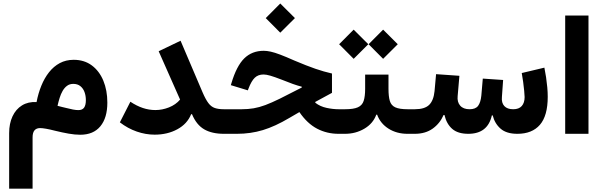

<svg xmlns="http://www.w3.org/2000/svg" viewBox="-20 -775 3497 1112"><path d="M404.3 -289.2Q429.3 -289.2 445.5 -276.1Q461.7 -263 469.5 -241.7Q477.3 -220.4 477.3 -195.1Q477.3 -166.2 467.1 -151.7Q456.9 -137.3 434.1 -137.3Q420.1 -137.3 402.5 -140.7Q384.9 -144.1 363.3 -149.7Q351.1 -152.5 337.9 -155.8Q324.7 -159 313.2 -162.1Q318.3 -185.2 325.3 -207.8Q332.2 -230.3 342.8 -248.7Q353.4 -267.1 368.4 -278.1Q383.4 -289.2 404.3 -289.2ZM406.6 -428.6Q362.1 -428.6 326.4 -409.6Q290.8 -390.5 264.1 -356.7Q237.5 -323 219.5 -278.7Q201.4 -234.5 191.8 -183.9Q143 -186.6 107.4 -164.6Q71.7 -142.5 52.4 -101Q33 -59.4 33 -4.1V317.6H168.7V20.9Q168.7 -7.1 179.9 -20.2Q191.2 -33.2 212.2 -33.2Q225.1 -33.2 246.7 -29.4Q268.3 -25.7 298.6 -17.8Q341.2 -7.4 377.6 -1Q414 5.4 444.8 5.4Q520.9 5.4 561.3 -43.6Q601.7 -92.6 601.7 -180.6Q601.7 -251.6 578.5 -307.7Q555.3 -363.7 511.7 -396.2Q468.1 -428.6 406.6 -428.6Z M1025.8 -539.1 899 -478.2 1023 -198.2Q997.9 -168.7 958.8 -153.1Q919.8 -137.6 879.6 -137.6Q843.2 -137.6 807.3 -149.6Q771.4 -161.6 735.1 -185.8L674.2 -66.4Q720.3 -31 772 -13.1Q823.7 4.9 875.6 4.9Q949.9 4.9 1007.3 -26.4Q1064.7 -57.6 1087.1 -113.7H1092Q1117.5 -52.2 1162.4 -26.1Q1207.3 0 1277 0H1281.2V-142.3H1277Q1245 -142.3 1223.9 -149.6Q1202.8 -156.8 1186.9 -178Q1170.9 -199.2 1153.1 -240.5Z M1507.5 -480.8Q1439.3 -480.8 1394.5 -436.7Q1349.8 -392.6 1320.2 -292.8L1316.9 -281.8L1415.5 -251.7L1419.4 -262.4Q1436 -306.1 1455.6 -324.8Q1475.1 -343.6 1506.5 -343.6Q1521.7 -343.6 1545.7 -336.7Q1569.7 -329.8 1611.9 -313.4Q1648.5 -298.7 1676 -288.8Q1703.5 -279 1727.7 -272.9V-268L1600.1 -203.2Q1552.8 -180 1517.1 -166.6Q1481.4 -153.3 1449.2 -147.8Q1417 -142.3 1379.8 -142.3H1281.2Q1270.7 -142.3 1265.9 -126.1Q1261.1 -109.9 1261.1 -71.5Q1261.1 -33.1 1265.9 -16.5Q1270.7 0 1281.2 0H1352.2Q1431.6 0 1502.4 -21.5Q1573.2 -42.9 1655.2 -91.6L1714 -125.8Q1759.6 -59.4 1816.5 -29.7Q1873.4 0 1940.7 0H1959.5V-142.3H1941.5Q1907.7 -142.3 1871 -150.3Q1834.2 -158.2 1806.1 -179.9V-184.8L1902.7 -237.3V-349.2Q1856.2 -359.7 1806.4 -376.8Q1756.5 -394 1684.1 -424.7Q1635.2 -446.4 1602.7 -458.7Q1570.2 -471 1547.8 -475.9Q1525.5 -480.8 1507.5 -480.8ZM1519.1 -670.2 1603.2 -585.7 1688.1 -670.2 1603.2 -754.7Z M2230 -261.1V-342.8H2094.8V-261.1Q2094.8 -217 2086.3 -190.9Q2077.8 -164.8 2052.8 -153.6Q2027.9 -142.3 1978.3 -142.3H1959.5Q1948.4 -142.3 1943.8 -125.5Q1939.3 -108.8 1939.3 -71.5Q1939.3 -33.9 1943.8 -16.9Q1948.4 0 1959.5 0H1978.3Q2039.7 0 2090.1 -29.6Q2140.5 -59.2 2159.3 -110.7H2164.2Q2183.5 -59 2230.8 -29.5Q2278.1 0 2340.1 0H2363.3V-142.3H2341.4Q2293.4 -142.3 2269.5 -153.3Q2245.6 -164.3 2237.8 -190.2Q2230 -216.1 2230 -261.1ZM1944.1 -518.8 2028.3 -434.3 2113.1 -518.8 2028.3 -603.3ZM2114.7 -518.8 2198.9 -434.3 2283.7 -518.8 2198.9 -603.3Z M2699.9 -142.3Q2663.1 -142.3 2645.1 -163.3Q2627 -184.2 2630.6 -218.6L2640.7 -336L2505.6 -345.5L2496.7 -247Q2491.2 -192.6 2465.3 -167.4Q2439.4 -142.3 2382.3 -142.3H2363.3Q2352.7 -142.3 2347.9 -126.2Q2343.1 -110 2343.1 -72.5Q2343.1 -34.4 2348.1 -17.2Q2353 0 2363.3 0H2382.3Q2443.7 0 2485.8 -30Q2527.9 -60.1 2549.2 -109.1H2554.1Q2566.3 -57 2599.2 -28.5Q2632 0 2692.2 0Q2804.8 0 2828.7 -106.7H2833.6Q2845.2 -59.5 2879.2 -29.8Q2913.2 0 2976.6 0Q3061.7 0 3107 -52.2Q3152.3 -104.5 3152.3 -214.7Q3152.3 -240.3 3149.7 -269.2Q3147 -298.2 3142.7 -327.5Q3138.3 -356.9 3132.9 -383.2L3001.8 -352Q3006.3 -328.5 3009.9 -300.9Q3013.5 -273.2 3015.9 -249.3Q3018.4 -225.4 3018.4 -212.9Q3018.4 -179.7 3001.9 -161Q2985.5 -142.3 2952.2 -142.3Q2918 -142.3 2900.9 -160.7Q2883.7 -179.2 2886.9 -213.1L2893.9 -311.8L2776.2 -319.8L2767.7 -221.1Q2763.7 -182 2749.1 -162.1Q2734.4 -142.3 2699.9 -142.3Z M3388.3 0V-684.9H3253.4V0Z"/></svg>

Font: Estedad VF
Style: Regular
Weight: 100
Designer: Amin Abedi
Version: Version 7.3